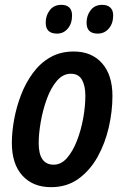

<svg xmlns="http://www.w3.org/2000/svg" viewBox="-20 -764 514 794"><path d="M191 10Q116 10 72.5 -38Q29 -86 29 -173Q29 -218 38.5 -270Q48 -322 67 -371.5Q86 -421 116 -462Q146 -503 188 -527Q230 -551 285 -551Q359 -551 402 -502.5Q445 -454 445 -367Q445 -304 430 -238Q415 -172 384 -116Q353 -60 305 -25Q257 10 191 10ZM202 -83Q233 -83 257 -110.5Q281 -138 298 -181.5Q315 -225 324 -274.5Q333 -324 333 -369Q333 -409 319 -434Q305 -459 273 -459Q240 -459 215 -429.5Q190 -400 173.5 -354.5Q157 -309 148.5 -260Q140 -211 140 -172Q140 -83 202 -83ZM384 -625Q338 -625 338 -670Q338 -700 355 -722Q372 -744 403 -744Q424 -744 436 -733Q448 -722 448 -700Q448 -667 430 -646Q412 -625 384 -625ZM216 -625Q169 -625 169 -670Q169 -700 186 -722Q203 -744 234 -744Q255 -744 266.5 -733Q278 -722 278 -700Q278 -667 260.5 -646Q243 -625 216 -625Z"/></svg>

Font: Noto Sans Condensed SemiBold
Style: Italic
Weight: 600
Width: 3
Italic angle: -12°
Designer: Monotype Design Team
Foundry: Monotype Imaging Inc.
Version: Version 2.013; ttfautohint (v1.8.4.7-5d5b)